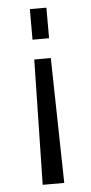

<svg xmlns="http://www.w3.org/2000/svg" viewBox="-52 -572 363 763"><g transform="rotate(-5 130.0 -190.0)"><path d="M87 160 97 -339H163L173 160ZM97 -418V-540H163V-418Z"/></g></svg>

Font: Pathway Extreme 8pt Thin Light
Style: Regular
Weight: 300
Version: Version 1.001;gftools[0.9.26]